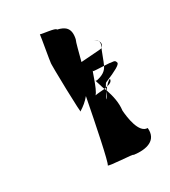

<svg xmlns="http://www.w3.org/2000/svg" viewBox="-141 -648 605 685"><g transform="rotate(-30 161.0 -305.0)"><path d="M222 -256C225 -264 232 -273 237 -281C232 -269 225 -257 222 -256ZM133 -576C133 -570 115 -470 116 -470C113 -473 119 -238 122 -266C138 -276 152 -287 165 -303C145 -199 116 -56 109 -50C105 -44 218 -40 207 -36C260 -29 304 -42 299 -94C263 -94 254 -164 252 -193C256 -224 249 -254 239 -284C242 -288 245 -292 248 -295C247 -295 242 -295 242 -294C242 -294 238 -287 238 -286L235 -292C225 -291 206 -290 196 -288C212 -303 233 -383 232 -367C232 -366 255 -365 275 -364C277 -368 279 -373 281 -378L296 -417L299 -423C294 -421 244 -419 212 -416C221 -449 230 -487 235 -497C244 -539 225 -553 194 -560C197 -568 135 -573 133 -576ZM248 -295C262 -298 269 -303 270 -312C270 -316 259 -308 248 -295ZM222 -333C227 -319 230 -305 235 -292C238 -292 241 -294 242 -294C247 -303 251 -310 254 -310C300 -329 323 -342 322 -350C319 -358 320 -361 300 -362C300 -363 289 -363 275 -364C266 -345 250 -337 228 -332C226 -332 224 -332 222 -333ZM299 -423C308 -433 309 -441 303 -449C306 -443 305 -435 299 -423ZM288 -460C295 -457 300 -453 303 -449C301 -454 295 -457 288 -460ZM133 -576Z"/></g></svg>

Font: Arrow
Style: Ita
Weight: 400
Version: Version 0.23